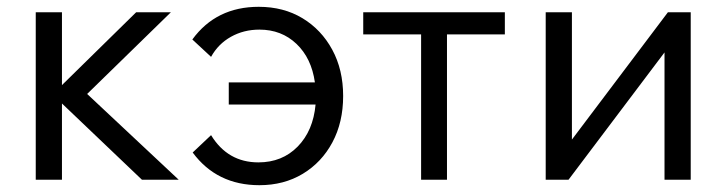

<svg xmlns="http://www.w3.org/2000/svg" viewBox="-20 -528 2134 564"><path d="M85 0V-492H162V-278L380 -492H482L236 -252L505 0H397L162 -224V0Z M742 16Q617 16 546 -80L600 -131Q649 -51 739 -51Q809 -51 854.5 -97.5Q900 -144 907 -221H652V-286H905Q895 -357 851 -399Q807 -441 742 -441Q696 -441 658.5 -420Q621 -399 600 -361L545 -412Q615 -508 740 -508Q813 -508 868.5 -474.5Q924 -441 956 -382Q988 -323 988 -246Q988 -169 956.5 -110Q925 -51 869.5 -17.5Q814 16 742 16Z M1217 0V-427H1047V-492H1463V-427H1293V0Z M1583 0V-492H1660V-118L1942 -492H2009V0H1932V-374L1650 0Z"/></svg>

Font: Wix Madefor Text
Style: Regular
Weight: 400
Designer: Dalton Maag Ltd
Foundry: Dalton Maag Ltd
Version: Version 3.100